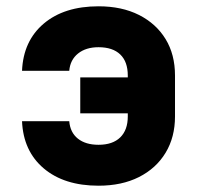

<svg xmlns="http://www.w3.org/2000/svg" viewBox="-20 -580 640 610"><path d="M293 10Q184 10 119 -45Q54 -100 50 -195H200Q203 -159 227.5 -139.5Q252 -120 293 -120Q338 -120 362 -143.5Q386 -167 386 -210V-220H235V-334H386V-340Q386 -384 362 -407Q338 -430 293 -430Q253 -430 228 -410Q203 -390 200 -355H50Q54 -450 119 -505Q184 -560 293 -560Q367 -560 421.5 -532.5Q476 -505 506 -456Q536 -407 536 -340V-210Q536 -144 506 -94.5Q476 -45 421.5 -17.5Q367 10 293 10Z"/></svg>

Font: JetBrains Mono NL ExtraBold
Style: Regular
Weight: 800
Designer: Philipp Nurullin, Konstantin Bulenkov
Foundry: JetBrains
Version: Version 2.304; ttfautohint (v1.8.4.7-5d5b)